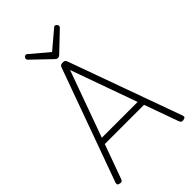

<svg xmlns="http://www.w3.org/2000/svg" viewBox="-340 -1326 1471 1471"><g transform="rotate(-45 396.0 -590.5)"><path d="M52 13Q36 10 32 3Q28 -4 32 -16L363 -930Q367 -943 374.5 -948Q382 -953 396 -953Q411 -953 418 -948Q425 -943 429 -930L759 -16Q764 -4 759.5 3Q755 10 739 13Q725 15 718.5 10.5Q712 6 706 -10L608 -283H183L84 -10Q79 6 72.5 10.5Q66 15 52 13ZM201 -333H589L396 -872ZM553 -1195Q561 -1195 568.5 -1187.5Q576 -1180 576 -1171Q576 -1168 575 -1165Q574 -1162 571 -1158L421 -1015Q416 -1010 410.5 -1006.5Q405 -1003 396 -1003Q387 -1003 382 -1006.5Q377 -1010 371 -1015L221 -1159Q218 -1163 217 -1166.5Q216 -1170 216 -1172Q216 -1181 223.5 -1188Q231 -1195 238 -1195Q244 -1195 247.5 -1192.5Q251 -1190 255 -1186L396 -1067L537 -1186Q541 -1190 544.5 -1192.5Q548 -1195 553 -1195Z"/></g></svg>

Font: Playwrite US Modern ExtraLight
Style: Regular
Weight: 250
Designer: Veronika Burian, José Scaglione
Foundry: TypeTogether
Version: Version 1.003